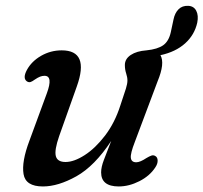

<svg xmlns="http://www.w3.org/2000/svg" viewBox="-20 -645 715 675"><path d="M526 -96.5Q534 -92 534.2 -80.5Q534.5 -69 526 -56.5Q506.5 -26.5 470 -8Q433.5 10.5 397.5 10.5Q335.5 10.5 335.5 -39Q335.5 -57.5 345.2 -82.8Q355 -108 371 -149.5Q312.5 -61 248.5 -25.2Q184.5 10.5 131 10.5Q70 10.5 62.8 -33Q55.5 -76.5 83.5 -150.5L144.5 -316.5Q167.5 -378.5 136.5 -378.5Q128.5 -378.5 120.8 -375.5Q113 -372.5 102 -365Q94 -359 87.8 -356.8Q81.5 -354.5 74.5 -359Q59 -370 74.5 -399Q91 -429.5 124.5 -448.8Q158 -468 197 -468Q295.5 -468 250 -341L188 -166.5Q171 -117.5 176.2 -96.5Q181.5 -75.5 210.5 -75.5Q240 -75.5 277.5 -99.5Q315 -123.5 349.2 -168.2Q383.5 -213 403 -274Q417.5 -317 422.8 -334Q428 -351 428 -362Q428 -373.5 423.5 -387Q419 -400.5 419 -416.5Q419 -438 439.8 -451.8Q460.5 -465.5 495 -468Q534 -472 553.8 -486Q573.5 -500 580.5 -532L590 -576.5Q594.5 -599 607.5 -612.2Q620.5 -625.5 642 -624.5Q661.5 -623.5 670 -607Q678.5 -590.5 673.5 -565.5Q664 -522.5 630.8 -492.5Q597.5 -462.5 544 -451Q560.5 -423 534 -359L454 -146Q438 -105 440 -89.8Q442 -74.5 459 -74.5Q472.5 -74.5 495 -89.5Q505 -95.5 512.2 -98Q519.5 -100.5 526 -96.5Z"/></svg>

Font: Fraunces 9pt S100
Style: Italic
Weight: 400
Italic angle: -16°
Version: Version 1.000; ttfautohint (v1.8.3)